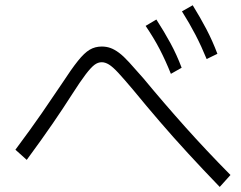

<svg xmlns="http://www.w3.org/2000/svg" viewBox="-20 -849 920 734"><path d="M820 -134.4Q755.6 -201.1 698.9 -262.8Q642.2 -324.4 591.1 -383.9Q540 -443.3 488.9 -505.6Q453.3 -547.8 432.2 -570.6Q411.1 -593.3 396.7 -602.2Q382.2 -611.1 368.9 -611.1Q354.4 -611.1 341.1 -601.1Q327.8 -591.1 307.8 -565Q287.8 -538.9 254.4 -486.7Q223.3 -437.8 182.2 -377.8Q141.1 -317.8 82.2 -237.8L38.9 -276.7Q97.8 -355.6 140 -416.7Q182.2 -477.8 215.6 -527.8Q253.3 -585.6 277.8 -616.1Q302.2 -646.7 322.8 -658.9Q343.3 -671.1 368.9 -671.1Q386.7 -671.1 402.2 -665.6Q417.8 -660 435 -647.2Q452.2 -634.4 473.9 -610.6Q495.6 -586.7 527.8 -550Q608.9 -452.2 688.9 -362.8Q768.9 -273.3 861.1 -180ZM633.3 -566.7Q613.3 -616.7 590.6 -660.6Q567.8 -704.4 536.7 -750L577.8 -774.4Q607.8 -727.8 631.7 -683.9Q655.6 -640 674.4 -590ZM770 -623.3Q750 -672.2 727.2 -716.1Q704.4 -760 675.6 -805.6L716.7 -828.9Q745.6 -782.2 768.9 -737.8Q792.2 -693.3 811.1 -643.3Z"/></svg>

Font: Paperlogy 3 Light
Style: Regular
Weight: 300
Designer: redesigned by Lee Juim, glyphs from Gmarket Sans & Montserrat
Foundry: PT&
Version: Version 1.001